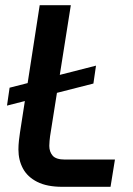

<svg xmlns="http://www.w3.org/2000/svg" viewBox="-20 -720 511 740"><path d="M7 -313 17 -382 350 -467 340 -398ZM220 0Q161 0 123.5 -19Q86 -38 68.5 -70.5Q51 -103 51 -144Q51 -160 53 -178.5Q55 -197 57 -209L133 -700H253L173 -195Q172 -187 171 -177Q170 -167 170 -158Q170 -135 183 -120Q196 -105 231 -105H423L406 0Z"/></svg>

Font: MuseoModerno Medium
Style: Italic
Weight: 500
Italic angle: -9°
Designer: Pablo Cosgaya, Héctor Gatti, Marcela Romero, and the Authors of The MuseoModerno Project.
Foundry: Omnibus-Type Team
Version: Version 1.003